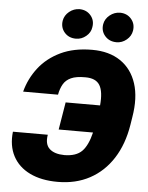

<svg xmlns="http://www.w3.org/2000/svg" viewBox="-62 -1006 821 1066"><g transform="rotate(5 348.0 -473.0)"><path d="M28.3 -246.1H222.7Q213.4 -192.9 241 -167.5Q268.6 -142.1 324.2 -141.6Q389.6 -142.1 421.9 -174.8Q454.1 -207.5 471.7 -280.3H280.3L305.7 -433.6H497.6Q504.9 -511.2 482.9 -546.9Q460.9 -582.5 402.3 -582Q352.1 -582.5 323.2 -569.3Q294.4 -556.2 280.3 -531.5Q266.1 -506.8 259.8 -472.7H65.4Q84.5 -545.9 130.9 -606Q177.2 -666 251.5 -701.7Q325.7 -737.3 427.7 -737.3Q522.5 -737.3 585.7 -694.3Q648.9 -651.4 674.6 -572.3Q700.2 -493.2 681.6 -383.8L674.8 -340.8Q657.2 -231.4 606.7 -152.8Q556.2 -74.2 478.3 -32.2Q400.4 9.8 299.8 9.8Q208 9.8 144 -21.5Q80.1 -52.7 49.8 -110.4Q19.5 -168 28.3 -246.1ZM332 -791Q291.5 -791 267.6 -818.6Q243.7 -846.2 250 -884.8Q255.4 -914.6 280.5 -935.1Q305.7 -955.6 337.9 -956.1Q377 -955.6 400.4 -928Q423.8 -900.4 417 -862.3Q413.1 -832.5 387.9 -811.8Q362.8 -791 332 -791ZM557.6 -791Q517.6 -791 493.4 -818.6Q469.2 -846.2 475.6 -884.8Q481 -914.6 506.3 -935.1Q531.7 -955.6 563.5 -956.1Q603 -955.6 626.5 -928Q649.9 -900.4 643.6 -862.3Q638.7 -832.5 613.8 -811.8Q588.9 -791 557.6 -791Z"/></g></svg>

Font: Inter Tight Black
Style: Italic
Weight: 900
Italic angle: -9.39999°
Designer: Rasmus Andersson
Foundry: rsms
Version: Version 3.004; ttfautohint (v1.8.4.7-5d5b)